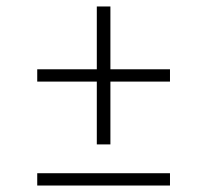

<svg xmlns="http://www.w3.org/2000/svg" viewBox="-20 -573 640 593"><path d="M279 -127V-321H95V-359H279V-553H321V-359H505V-321H321V-127ZM95 0V-38H505V0Z"/></svg>

Font: Zed Sans Extralight Extended
Style: Regular
Weight: 200
Width: 7
Designer: Belleve Invis
Foundry: Belleve Invis
Version: Version 1.0.0; ttfautohint (v1.8.4)